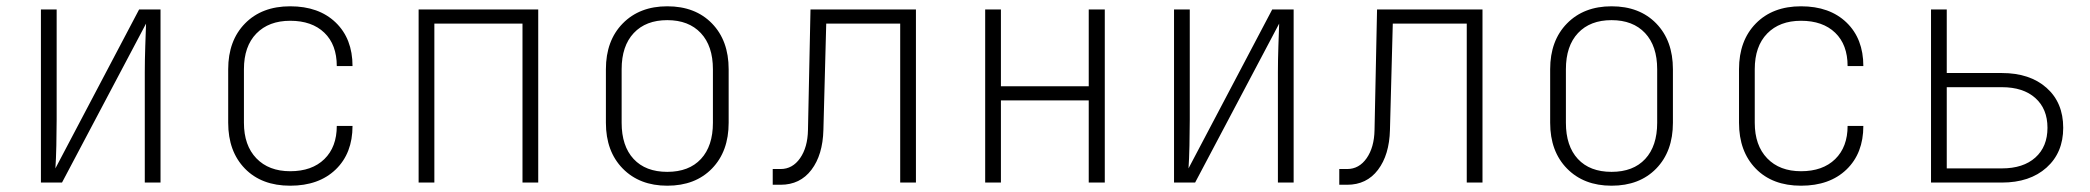

<svg xmlns="http://www.w3.org/2000/svg" viewBox="-20 -580 6640 610"><path d="M110 0V-550H160V-200Q160 -162 159 -117.5Q158 -73 156 -45L422 -550H490V0H440V-350Q440 -388 441.5 -432.5Q443 -477 444 -505L177 0Z M902 10Q811 10 758 -44.5Q705 -99 705 -190V-360Q705 -451 758.5 -505.5Q812 -560 902 -560Q993 -560 1046.5 -508.5Q1100 -457 1100 -370H1050Q1050 -438 1010.5 -476Q971 -514 902 -514Q834 -514 794.5 -473.5Q755 -433 755 -360V-190Q755 -118 794.5 -77Q834 -36 902 -36Q971 -36 1010.5 -74.5Q1050 -113 1050 -180H1100Q1100 -93 1046.5 -41.5Q993 10 902 10Z M1310 0V-550H1690V0H1640V-505H1360V0Z M2100 10Q2012 10 1958.5 -44.5Q1905 -99 1905 -190V-360Q1905 -451 1958.5 -505.5Q2012 -560 2100 -560Q2189 -560 2242 -505.5Q2295 -451 2295 -360V-190Q2295 -99 2242 -44.5Q2189 10 2100 10ZM2100 -34Q2169 -34 2207 -75Q2245 -116 2245 -190V-360Q2245 -434 2206.5 -475Q2168 -516 2100 -516Q2032 -516 1993.5 -475Q1955 -434 1955 -360V-190Q1955 -116 1993 -75Q2031 -34 2100 -34Z M2435 7V-43H2460Q2498 -43 2522 -77.5Q2546 -112 2547 -167L2555 -550H2890V0H2840V-505H2605L2596 -167Q2594 -88 2558 -40.5Q2522 7 2460 7Z M3110 0V-550H3160V-306H3439V-550H3490V0H3439V-261H3160V0Z M3710 0V-550H3760V-200Q3760 -162 3759 -117.5Q3758 -73 3756 -45L4022 -550H4090V0H4040V-350Q4040 -388 4041.5 -432.5Q4043 -477 4044 -505L3777 0Z M4235 7V-43H4260Q4298 -43 4322 -77.5Q4346 -112 4347 -167L4355 -550H4690V0H4640V-505H4405L4396 -167Q4394 -88 4358 -40.5Q4322 7 4260 7Z M5100 10Q5012 10 4958.5 -44.5Q4905 -99 4905 -190V-360Q4905 -451 4958.5 -505.5Q5012 -560 5100 -560Q5189 -560 5242 -505.5Q5295 -451 5295 -360V-190Q5295 -99 5242 -44.5Q5189 10 5100 10ZM5100 -34Q5169 -34 5207 -75Q5245 -116 5245 -190V-360Q5245 -434 5206.5 -475Q5168 -516 5100 -516Q5032 -516 4993.5 -475Q4955 -434 4955 -360V-190Q4955 -116 4993 -75Q5031 -34 5100 -34Z M5702 10Q5611 10 5558 -44.5Q5505 -99 5505 -190V-360Q5505 -451 5558.5 -505.5Q5612 -560 5702 -560Q5793 -560 5846.5 -508.5Q5900 -457 5900 -370H5850Q5850 -438 5810.5 -476Q5771 -514 5702 -514Q5634 -514 5594.5 -473.5Q5555 -433 5555 -360V-190Q5555 -118 5594.5 -77Q5634 -36 5702 -36Q5771 -36 5810.5 -74.5Q5850 -113 5850 -180H5900Q5900 -93 5846.5 -41.5Q5793 10 5702 10Z M6115 0V-550H6165V-348H6340Q6429 -348 6482 -301Q6535 -254 6535 -174Q6535 -95 6482 -47.5Q6429 0 6340 0ZM6165 -45H6340Q6408 -45 6446.5 -79.5Q6485 -114 6485 -174Q6485 -234 6446.5 -268.5Q6408 -303 6340 -303H6165Z"/></svg>

Font: NKDuy Mono Thin
Style: Regular
Weight: 100
Monospace: yes
Designer: NKDuy
Foundry: NKDuy
Version: Version 2.251; ttfautohint (v1.8.4.7-5d5b)